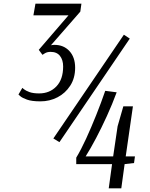

<svg xmlns="http://www.w3.org/2000/svg" viewBox="-20 -770 815 1040"><path d="M190 -500 351 -687H161L172 -750H421L415 -707L256 -525Q261 -526 265.5 -526.5Q270 -527 275 -527Q325 -527 356 -493.5Q387 -460 387 -403Q387 -347 360.5 -306Q334 -265 291.5 -243Q249 -221 199 -221Q152 -221 126 -230.5Q100 -240 90 -249Q80 -258 80 -258L101 -294Q101 -294 110 -286.5Q119 -279 139 -271.5Q159 -264 192 -264Q249 -264 285.5 -302Q322 -340 322 -410Q322 -445 305 -467Q288 -489 254 -489Q235 -489 222.5 -481Q210 -473 210 -473ZM302 0 269 -20 651 -582 683 -561ZM612 -270Q588 -205 559 -141.5Q530 -78 500.5 -22Q471 34 444 77H593L617 -86L648 -194H700L661 77H711L706 113L655 119L637 250H569L587 119H393V84Q419 41 446.5 -19Q474 -79 501 -146.5Q528 -214 550 -278Z"/></svg>

Font: Arsenal SC
Style: Italic
Weight: 400
Italic angle: -9.10001°
Designer: Andrij Shevchenko
Foundry: Stairsfor
Version: Version 2.001; ttfautohint (v1.8.4.7-5d5b)